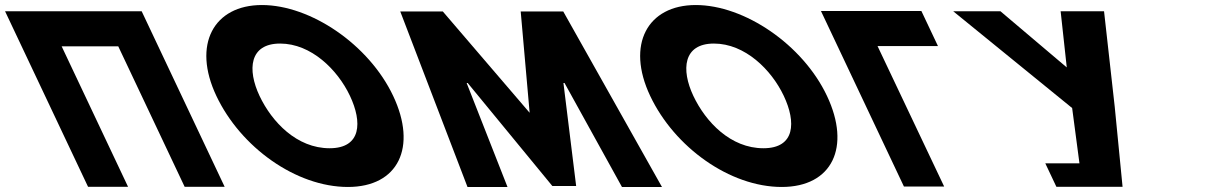

<svg xmlns="http://www.w3.org/2000/svg" viewBox="-277 -747 4816 767"><path d="M-30.7 -561.9H195.4L460.6 -0.9H620.4L288.9 -702.1H129.1H-97H-256.8L74.7 -0.9H234.5Z M587.3 -363.9C684.1 -159.1 905.5 -0.1 1112.9 -0.1C1314.3 -0.1 1390.5 -159.1 1293.6 -363.9C1196.8 -568.8 964 -726.9 769.3 -726.9C576.4 -726.9 490.4 -568.8 587.3 -363.9ZM759.8 -363.9C710.4 -468.5 718.8 -573 842 -573C966.1 -573 1071.7 -468.5 1121.1 -363.9C1170.5 -259.4 1167.2 -154.8 1039.7 -154.8C908.8 -154.8 809.3 -259.4 759.8 -363.9Z M2207.7 0.1H2367.5L1973.1 -701.1H1803.1L1838.8 -296.5L1492 -701.1H1322L1590.6 0.1H1750.4L1587.1 -415.5H1591.3L1929.4 -4.1H2024.6L1973.8 -415.5H1978.1Z M2320.3 -363.9C2417.1 -159.1 2638.5 -0.1 2845.9 -0.1C3047.3 -0.1 3123.5 -159.1 3026.6 -363.9C2929.8 -568.8 2697 -726.9 2502.3 -726.9C2309.4 -726.9 2223.4 -568.8 2320.3 -363.9ZM2492.8 -363.9C2443.4 -468.5 2451.8 -573 2575 -573C2699.1 -573 2804.7 -468.5 2854.1 -363.9C2903.5 -259.4 2900.2 -154.8 2772.7 -154.8C2641.8 -154.8 2542.3 -259.4 2492.8 -363.9Z M3228.6 -562.9 3494.7 -1.9H3334L3002.5 -703.1H3403.7L3470 -562.9Z M3530.8 -702.1 4006 -315.4 4035.2 -94.4H3898.8L3943 -0.9H4047.6H4207.4L4176.1 -320.5L4133.4 -702.1H3960L3984.5 -477.7L3719.5 -702.1Z"/></svg>

Font: Hussar
Style: BdOpOblFive
Weight: 700
Foundry: Cannot Into Space Fonts
Version: Version 2.00